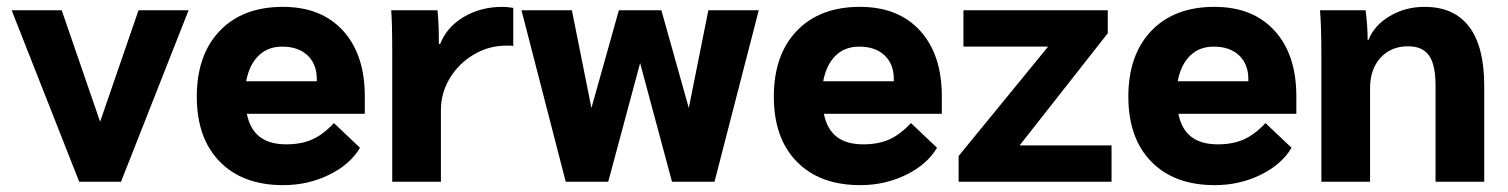

<svg xmlns="http://www.w3.org/2000/svg" viewBox="-20 -530 4399 560"><path d="M530 -500 333 0H211L14 -500H160L272 -175L384 -500Z M1044 -198H700Q709 -153 737.5 -131Q766 -109 815 -109Q858 -109 890 -123Q922 -137 954 -171L1030 -99Q1001 -50 939.5 -20Q878 10 806 10Q688 10 621 -58.5Q554 -127 554 -248Q554 -370 621 -440Q688 -510 805 -510Q917 -510 980.5 -440.5Q1044 -371 1044 -249ZM904 -299Q904 -343 877 -368.5Q850 -394 803 -394Q761 -394 734 -367.5Q707 -341 698 -293H904Z M1124 -378Q1124 -463 1121 -500H1256Q1260 -461 1260 -412V-402H1264Q1283 -451 1332.5 -480.5Q1382 -510 1446 -510Q1459 -510 1477 -507V-396Q1475 -397 1457 -397Q1406 -397 1362 -371Q1318 -345 1292 -302Q1266 -259 1266 -209V0H1124Z M2193 -500 2064 0H1940L1847 -346L1754 0H1630L1501 -500H1648L1705 -215L1785 -500H1909L1989 -215L2046 -500Z M2727 -198H2383Q2392 -153 2420.5 -131Q2449 -109 2498 -109Q2541 -109 2573 -123Q2605 -137 2637 -171L2713 -99Q2684 -50 2622.5 -20Q2561 10 2489 10Q2371 10 2304 -58.5Q2237 -127 2237 -248Q2237 -370 2304 -440Q2371 -510 2488 -510Q2600 -510 2663.5 -440.5Q2727 -371 2727 -249ZM2587 -299Q2587 -343 2560 -368.5Q2533 -394 2486 -394Q2444 -394 2417 -367.5Q2390 -341 2381 -293H2587Z M2776 -75 3037 -394H2790V-500H3211V-433L2954 -106H3222V0H2776Z M3761 -198H3417Q3426 -153 3454.5 -131Q3483 -109 3532 -109Q3575 -109 3607 -123Q3639 -137 3671 -171L3747 -99Q3718 -50 3656.5 -20Q3595 10 3523 10Q3405 10 3338 -58.5Q3271 -127 3271 -248Q3271 -370 3338 -440Q3405 -510 3522 -510Q3634 -510 3697.5 -440.5Q3761 -371 3761 -249ZM3621 -299Q3621 -343 3594 -368.5Q3567 -394 3520 -394Q3478 -394 3451 -367.5Q3424 -341 3415 -293H3621Z M3834 -366Q3834 -455 3830 -500H3963Q3969 -454 3969 -413H3971Q3988 -456 4033.5 -483Q4079 -510 4135 -510Q4221 -510 4265 -452Q4309 -394 4309 -280V0H4167V-281Q4167 -341 4148 -368Q4129 -395 4087 -395Q4037 -395 4006.5 -361.5Q3976 -328 3976 -273V0H3834Z"/></svg>

Font: Sarabun ExtraBold
Style: Regular
Weight: 800
Version: Version 1.000; ttfautohint (v1.6)